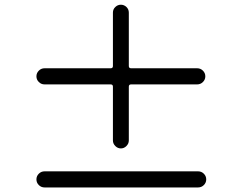

<svg xmlns="http://www.w3.org/2000/svg" viewBox="-20 -824 1040 826"><path d="M828.1 -530.3Q842.8 -530.3 853 -520Q863.3 -509.8 863.3 -495.6Q863.3 -481.4 853 -471.2Q842.8 -460.9 828.1 -460.9H543.9Q534.2 -460.9 534.2 -451.2V-219.7Q534.2 -206.1 523.9 -195.8Q513.7 -185.5 500 -185.5Q486.3 -185.5 476.1 -195.8Q465.8 -206.1 465.8 -219.7V-451.2Q465.8 -460.9 456.1 -460.9H171.9Q157.2 -460.9 147 -471.2Q136.7 -481.4 136.7 -495.6Q136.7 -509.8 147 -520Q157.2 -530.3 171.9 -530.3H456.1Q465.8 -530.3 465.8 -540V-769.5Q465.8 -784.2 476.1 -793.9Q486.3 -803.7 500 -803.7Q513.7 -803.7 523.9 -793.9Q534.2 -784.2 534.2 -769.5V-540Q534.2 -530.3 543.9 -530.3ZM171.9 -86.9H832Q846.7 -86.9 856.9 -76.7Q867.2 -66.4 867.2 -52.2Q867.2 -38.1 856.9 -27.8Q846.7 -17.6 832 -17.6H171.9Q157.2 -17.6 147 -27.8Q136.7 -38.1 136.7 -52.2Q136.7 -66.4 147 -76.7Q157.2 -86.9 171.9 -86.9Z"/></svg>

Font: irohamaru Regular
Style: Regular
Weight: 400
Designer: [Source Han Sans]
Ryoko NISHIZUKA  (kana & ideographs); Paul D. Hunt (Latin, Greek & Cyrillic); Wenlong ZHANG  (bopomofo
Version: Version 1.00